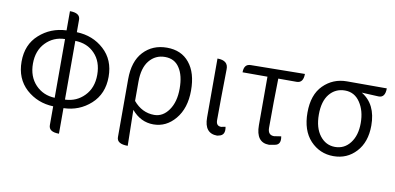

<svg xmlns="http://www.w3.org/2000/svg" viewBox="-80 -945 2877 1397"><g transform="rotate(10 1358.5 -247.0)"><path d="M412 199Q336 199 336 149V10Q220 6 136 -69Q53 -145 53 -271Q53 -397 136 -471Q219 -546 336 -551V-693Q412 -693 412 -643V-551Q531 -547 613 -472Q696 -397 696 -271Q696 -145 612 -69Q528 7 412 10V199ZM194 -115Q251 -56 336 -53V-487Q251 -485 194 -426Q137 -367 137 -271Q137 -175 194 -115ZM554 -115Q612 -174 612 -271Q612 -369 556 -427Q501 -485 412 -487V-53Q497 -56 554 -115Z M920 199Q839 199 839 149V-279Q839 -411 905 -482Q972 -554 1078 -554Q1185 -554 1244 -481Q1304 -408 1304 -277Q1304 -146 1237 -66Q1171 13 1076 13Q982 13 915 -66Q918 48 920 199ZM1070 -56Q1134 -56 1177 -117Q1220 -178 1220 -276Q1220 -374 1183 -429Q1147 -485 1076 -485Q1005 -485 960 -430Q916 -376 916 -274V-132Q980 -56 1070 -56Z M1453 -540Q1534 -540 1532 -474Q1528 -240 1528 -98Q1528 -55 1565 -55L1597 -61Q1609 1 1560 10L1548 13Q1453 13 1453 -104V-540Z M2008 -63Q2020 -1 1971 6L1931 13Q1834 13 1834 -115V-473H1650Q1650 -535 1700 -535L2099 -540Q2099 -473 2049 -473H1914Q1910 -305 1910 -109Q1910 -55 1956 -55L2008 -63Z M2235 -61Q2166 -135 2166 -267Q2166 -399 2236 -469Q2307 -540 2410 -540H2704Q2704 -470 2654 -472L2530 -478Q2640 -412 2640 -254Q2640 -131 2573 -59Q2507 13 2406 13Q2305 13 2235 -61ZM2406 -55Q2475 -55 2518 -111Q2561 -167 2561 -258Q2561 -349 2520 -410Q2479 -472 2408 -472Q2337 -472 2293 -418Q2250 -365 2250 -267Q2250 -169 2294 -112Q2338 -55 2406 -55Z"/></g></svg>

Font: Swei Half Moon CJK TC
Style: DemiLight
Weight: 350
Version: Version 2.125